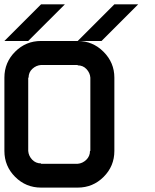

<svg xmlns="http://www.w3.org/2000/svg" viewBox="-20 -853 707 873"><path d="M333.3 -108.3Q355 -110 372.1 -126.2Q389.2 -142.5 389.2 -166.7H390.8V-500Q389.2 -521.7 373.3 -538.8Q357.5 -555.8 333.3 -555.8V-557.5H166.7Q144.2 -555.8 127.1 -540Q110 -524.2 110 -500H108.3V-166.7Q110 -144.2 126.2 -127.1Q142.5 -110 166.7 -110V-108.3ZM333.3 0H166.7Q97.5 0 48.8 -48.8Q0 -97.5 0 -166.7V-500Q0 -569.2 48.8 -617.9Q97.5 -666.7 166.7 -666.7H333.3L500 -833.3H608.3Q475.8 -700 441.7 -666.7H333.3Q401.7 -666.7 450.8 -617.5Q500 -568.3 500 -500V-166.7Q500 -97.5 451.2 -48.8Q402.5 0 333.3 0ZM275 -833.3Q142.5 -700 108.3 -666.7H0L166.7 -833.3Z"/></svg>

Font: 0xA000-Squareish-Mono
Style: Squareish-Mono-Bold
Weight: 700
Version: Version 0.1